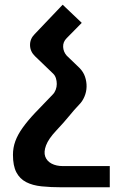

<svg xmlns="http://www.w3.org/2000/svg" viewBox="-20 -568 486 815"><path d="M446 137V227H243Q195 227 156.5 223Q118 219 91 205Q64 191 49.5 163.5Q35 136 35 89Q35 59 45 31.5Q55 4 76 -25.5Q97 -55 129 -89Q161 -123 204 -167Q212 -175 216.5 -187Q221 -199 221 -211.5Q221 -224 217.5 -235.5Q214 -247 206 -255L129 -329Q108 -349 107.5 -376Q107 -403 127 -423L246 -548L327 -471L263 -406Q247 -390 248 -369Q249 -348 263 -332L317 -280Q334 -263 341 -242Q348 -221 347.5 -199.5Q347 -178 338.5 -158Q330 -138 317 -125Q295 -102 273.5 -75.5Q252 -49 219 -14Q186 21 175.5 49Q165 77 172 96.5Q179 116 199 126.5Q219 137 247 137Z"/></svg>

Font: Montserrat_am3
Style: Regular
Weight: 400
Designer: Julieta Ulanovsky
Foundry: Julieta Ulanovsky, Armenina letters added by Vahan Hovhannisyan
Version: Version 2.001